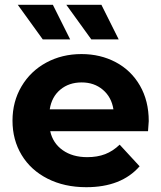

<svg xmlns="http://www.w3.org/2000/svg" viewBox="-20 -771 671 799"><path d="M596 -225H189Q200 -175 241 -146Q282 -117 343 -117Q385 -117 417.5 -129.5Q450 -142 478 -169L561 -79Q485 8 339 8Q248 8 178 -27.5Q108 -63 70 -126Q32 -189 32 -269Q32 -348 69.5 -411.5Q107 -475 172.5 -510.5Q238 -546 319 -546Q398 -546 462 -512Q526 -478 562.5 -414.5Q599 -351 599 -267Q599 -264 596 -225ZM187 -316H452Q444 -367 408 -397.5Q372 -428 320 -428Q267 -428 231 -398Q195 -368 187 -316ZM54 -751H200L272 -607H158ZM256 -751H402L474 -607H360Z"/></svg>

Font: Idrija
Style: Bold
Weight: 700
Designer: Julieta Ulanovsky
Foundry: Julieta Ulanovsky
Version: Version 7.200